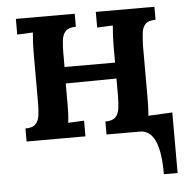

<svg xmlns="http://www.w3.org/2000/svg" viewBox="-50 -550 770 780"><g transform="rotate(-5 335.0 -159.5)"><path d="M283 -447Q254 -447 241.5 -434Q229 -421 226 -398.5Q223 -376 223 -347V-288H429V-357Q429 -374 430 -396Q431 -418 433 -439L369 -436V-500H608V-447Q579 -447 566.5 -434Q554 -421 551.5 -398.5Q549 -376 548 -347V-143Q548 -126 547.5 -104Q547 -82 545 -61L643 -66V181H587Q588 0 505 0H369V-53Q398 -53 410.5 -66Q423 -79 426 -101.5Q429 -124 429 -153V-223L222 -221V-143Q222 -126 221.5 -104Q221 -82 218 -61L283 -64V0H43V-53Q72 -53 84.5 -66Q97 -79 100 -101.5Q103 -124 103 -153V-357Q103 -374 104 -396Q105 -418 107 -439L43 -436V-500H283Z"/></g></svg>

Font: Lora SemiBold
Style: Regular
Weight: 600
Designer: Olga Karpushina, Alexei Vanyashin (Cyrillic)
Foundry: Cyreal
Version: Version 3.011; ttfautohint (v1.8.4.7-5d5b)